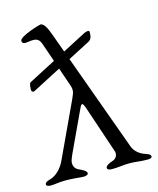

<svg xmlns="http://www.w3.org/2000/svg" viewBox="-108 -781 705 859"><g transform="rotate(-15 244.5 -351.0)"><path d="M59 -424 191.3 -492.7 217 -418C229 -385 228 -379 212 -344L94 -91C79 -59 53 -32 23 -24C12 -21 0 -17 0 -7C0 1 13 3 20 3C42 3 54 -2 91 -2C128 -2 156 3 174 3C181 3 194 0 194 -8C194 -18 176 -27 165 -32C153 -37 137 -45 137 -70C137 -80 145 -98 149 -107L232 -285C247 -318 251 -325 264 -286L330 -90C332 -83 338 -70 338 -62C338 -43 325 -34 311 -30C300 -27 282 -18 282 -8C282 0 294 3 302 3C342 3 350 -2 385 -2C420 -2 429 3 469 3C476 3 489 2 489 -6C489 -16 477 -20 466 -24C446 -30 420 -46 410 -73L247.1 -521.7L348 -574C364 -582 366 -598 366 -616C366 -626 349 -621 341 -617L233 -560.7L202 -646C194 -668 180 -706 161 -705C158 -705 60 -677 60 -656C60 -650 64 -641 79 -643C118 -648 137 -652 149 -616L177.8 -532L53 -467C45 -463 45 -441 45 -432C45 -427 51 -420 59 -424Z"/></g></svg>

Font: EB Garamond 12
Style: Regular
Weight: 400
Version: Version 0.016+